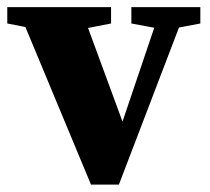

<svg xmlns="http://www.w3.org/2000/svg" viewBox="-27 -503 574 525"><path d="M221.8 1.8 19.8 -483.5H192.8L318.2 -142.7H298.6L302.9 -155.5L413.8 -483.5H483.7L298.1 1.8ZM-7.1 -438.8V-483.5H276.7V-438.8L185.7 -421.1H83.5ZM332.2 -438.8V-483.5H520.8V-438.8L438.5 -423.2H415.6Z"/></svg>

Font: Source Serif 4 Variable
Style: Regular
Weight: 400
Designer: Frank Grießhammer
Foundry: Adobe
Version: Version 4.005;hotconv 1.1.0;makeotfexe 2.6.0